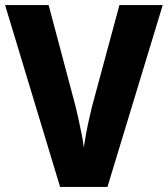

<svg xmlns="http://www.w3.org/2000/svg" viewBox="-20 -734 659 754"><path d="M619 -714 402 0H216L0 -714H171L276 -319Q280 -303 287 -272Q294 -241 300.5 -208.5Q307 -176 309 -155Q312 -176 318 -208.5Q324 -241 331 -271.5Q338 -302 342 -318L449 -714Z"/></svg>

Font: Noto Sans Sinhala SemiCondensed ExtraBold
Style: Regular
Weight: 800
Width: 4
Designer: Jelle Bosma - Monotype Design Team
Foundry: Monotype Imaging Inc.
Version: Version 2.006; ttfautohint (v1.8.4.7-5d5b)